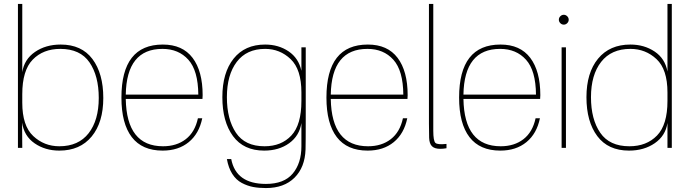

<svg xmlns="http://www.w3.org/2000/svg" viewBox="-20 -750 3499 974"><path d="M93 -730V-384Q103 -449 157.5 -486.5Q212 -524 288 -524Q394 -524 449 -450.5Q504 -377 504 -253Q504 -129 445 -57.5Q386 14 281 14Q209 14 155.5 -23Q102 -60 92 -128L93 0H71V-730ZM93 -229Q93 -112 148.5 -60Q204 -8 281 -8Q378 -8 429.5 -74Q481 -140 481 -253Q481 -365 434 -433.5Q387 -502 286 -502Q199 -502 146 -447.5Q93 -393 93 -272Z M806 -524Q906 -524 957 -456.5Q1008 -389 1008 -267Q1008 -259 1007 -248H618Q622 -8 807 -8Q876 -8 922.5 -44Q969 -80 984 -150H1006Q990 -72 937.5 -29Q885 14 805 14Q701 14 648.5 -54.5Q596 -123 596 -255Q596 -524 806 -524ZM618 -270H986Q985 -392 935.5 -447Q886 -502 804 -502Q622 -502 618 -270Z M1531 -140Q1531 -26 1530 8Q1527 99 1474 151.5Q1421 204 1329 204Q1293 204 1264 198.5Q1235 193 1206.5 178Q1178 163 1158.5 132.5Q1139 102 1131 57H1153Q1177 183 1329 183Q1421 183 1465 130.5Q1509 78 1509 -8V-126Q1499 -61 1447 -23.5Q1395 14 1320 14Q1216 14 1162 -59.5Q1108 -133 1108 -257Q1108 -381 1165 -452.5Q1222 -524 1325 -524Q1393 -524 1444 -489.5Q1495 -455 1509 -391V-510H1531ZM1131 -257Q1131 -145 1177 -76.5Q1223 -8 1322 -8Q1407 -8 1458 -62.5Q1509 -117 1509 -238V-281Q1509 -398 1454.5 -450Q1400 -502 1325 -502Q1231 -502 1181 -436Q1131 -370 1131 -257Z M1846 -524Q1946 -524 1997 -456.5Q2048 -389 2048 -267Q2048 -259 2047 -248H1658Q1662 -8 1847 -8Q1916 -8 1962.5 -44Q2009 -80 2024 -150H2046Q2030 -72 1977.5 -29Q1925 14 1845 14Q1741 14 1688.5 -54.5Q1636 -123 1636 -255Q1636 -524 1846 -524ZM1658 -270H2026Q2025 -392 1975.5 -447Q1926 -502 1844 -502Q1662 -502 1658 -270Z M2178 -87Q2178 -35 2189 -25Q2200 -15 2245 -20V2Q2228 5 2213 5Q2185 5 2171.5 -8Q2158 -21 2157 -51Q2156 -71 2156 -123V-730H2178Z M2519 -524Q2619 -524 2670 -456.5Q2721 -389 2721 -267Q2721 -259 2720 -248H2331Q2335 -8 2520 -8Q2589 -8 2635.5 -44Q2682 -80 2697 -150H2719Q2703 -72 2650.5 -29Q2598 14 2518 14Q2414 14 2361.5 -54.5Q2309 -123 2309 -255Q2309 -524 2519 -524ZM2331 -270H2699Q2698 -392 2648.5 -447Q2599 -502 2517 -502Q2335 -502 2331 -270Z M2851 -510V0H2829V-510ZM2822.5 -632.5Q2815 -640 2815 -650Q2815 -660 2822.5 -667.5Q2830 -675 2840 -675Q2850 -675 2857.5 -667.5Q2865 -660 2865 -650Q2865 -640 2857.5 -632.5Q2850 -625 2840 -625Q2830 -625 2822.5 -632.5Z M3388 -730V0H3366V-126Q3356 -61 3301.5 -23.5Q3247 14 3171 14Q3065 14 3010 -59.5Q2955 -133 2955 -257Q2955 -381 3014 -452.5Q3073 -524 3178 -524Q3248 -524 3301 -488.5Q3354 -453 3366 -387V-730ZM2978 -257Q2978 -145 3025 -76.5Q3072 -8 3173 -8Q3260 -8 3313 -62.5Q3366 -117 3366 -238V-281Q3366 -398 3310.5 -450Q3255 -502 3178 -502Q3081 -502 3029.5 -436Q2978 -370 2978 -257Z"/></svg>

Font: Nacelle Thin
Style: Regular
Weight: 100
Designer: Sora Sagano
Foundry: Sora Sagano
Version: Version 1.000;FEAKit 1.0